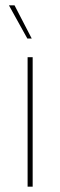

<svg xmlns="http://www.w3.org/2000/svg" viewBox="-20 -700 226 720"><path d="M83.5 0V-485.5H102.5V0ZM34.5 -680 99 -555.5H82.5L13.5 -680Z"/></svg>

Font: Anek Bangla Medium Thin
Style: Regular
Weight: 250
Version: Version 1.003